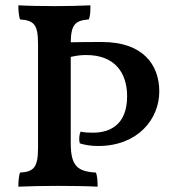

<svg xmlns="http://www.w3.org/2000/svg" viewBox="-20 -699 654 722"><path d="M364 -541C324 -541 281 -541 246 -540C247 -607 263 -622 314 -626C320 -641 320 -659 320 -679C280 -677 230 -676 186 -676C142 -676 85 -677 49 -679C49 -659 51 -640 55 -626C109 -622 123 -606 123 -533V-144C123 -70 108 -53 55 -50C51 -37 49 -17 49 3C89 1 148 0 199 0C253 0 313 1 347 3C347 -17 346 -36 341 -50C272 -54 246 -74 246 -161V-485C272 -491 287 -492 305 -492C410 -492 458 -427 458 -337C458 -230 394 -200 329 -200C312 -200 297 -201 283 -204C278 -192 276 -175 280 -160C298 -154 321 -150 349 -150C499 -150 579 -252 579 -355C579 -457 516 -541 364 -541Z"/></svg>

Font: Vollkorn Semibold
Style: Regular
Weight: 600
Designer: Friedrich Althausen
Foundry: Friedrich Althausen
Version: Version 4.015;PS 004.015;hotconv 1.0.88;makeotf.lib2.5.64775